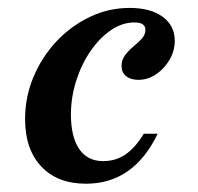

<svg xmlns="http://www.w3.org/2000/svg" viewBox="-20 -448 494 480"><path d="M195.2 11.3Q123.4 11.3 83.1 -31.9Q42.7 -75 42.7 -150Q42.7 -205.6 63.7 -255.6Q84.7 -305.6 121 -344.4Q157.3 -383.1 204.4 -405.6Q251.6 -428.2 304 -428.2Q356.5 -428.2 386.7 -406Q416.9 -383.9 416.9 -346Q416.9 -321 404 -298.8Q391.1 -276.6 370.6 -262.5Q350 -248.4 325.8 -248.4Q306.5 -248.4 295.2 -257.7Q283.9 -266.9 283.9 -283.1Q283.9 -298.4 292.7 -310.1Q301.6 -321.8 313.7 -331.9Q325.8 -341.9 334.7 -351.6Q343.5 -361.3 343.5 -373.4Q343.5 -391.9 316.1 -391.9Q285.5 -391.9 257.3 -372.6Q229 -353.2 206.5 -320.6Q183.9 -287.9 170.6 -246.4Q157.3 -204.8 157.3 -161.3Q157.3 -106.5 177.8 -75.8Q198.4 -45.2 237.9 -45.2Q269.4 -45.2 294 -62.1Q318.5 -79 339.5 -113.7H374.2Q344.4 -51.6 299.6 -20.2Q254.8 11.3 195.2 11.3Z"/></svg>

Font: Playfair 9pt
Style: Bold Italic
Weight: 700
Italic angle: -15.6°
Designer: Claus Eggers Sørensen
Foundry: Claus Eggers Sørensen
Version: Version 2.203